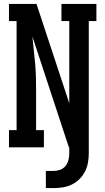

<svg xmlns="http://www.w3.org/2000/svg" viewBox="-20 -755 540 984"><path d="M215 209V121H255Q272 121 288.5 115Q305 109 315.5 96Q326 83 330.5 66Q335 49 335 32V0H333L146 -568Q149 -534 153 -499.5Q157 -465 160 -431Q163 -397 164 -362.5Q165 -328 165 -294V-88H205V0H26V-88H65V-647H26V-735H167L335 -226V-647H295V-735H474V-647H435V32Q435 56 430.5 80Q426 104 415 125Q404 146 387 163Q370 180 348.5 190.5Q327 201 303 205Q279 209 255 209Z"/></svg>

Font: Iosevka Curly Slab Semibold
Style: Regular
Weight: 600
Monospace: yes
Designer: Belleve Invis
Foundry: Belleve Invis
Version: Version 22.1.2; ttfautohint (v1.8.4)